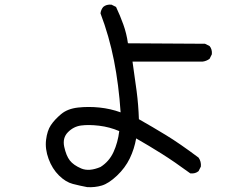

<svg xmlns="http://www.w3.org/2000/svg" viewBox="-20 -764 1040 820"><path d="M352.5 35.2Q321.3 29.3 291 21.5Q260.7 13.7 231.9 -14.6Q203.1 -43 187.5 -85.4Q171.9 -127.9 176.8 -167Q181.6 -206.1 197.3 -229.5Q212.9 -252.9 240.7 -276.4Q268.6 -299.8 313.5 -304.7Q358.4 -309.6 405.3 -304.7Q452.1 -299.8 495.1 -284.2Q487.3 -401.4 466.8 -505.4Q446.3 -609.4 409.2 -707Q411.1 -722.7 420.9 -734.4Q434.6 -746.1 456.1 -744.1L475.6 -734.4Q493.2 -697.3 506.8 -659.2Q520.5 -621.1 526.4 -579.1L855.5 -577.1L875 -567.4Q886.7 -553.7 884.8 -532.2L875 -512.7Q861.3 -502.9 845.7 -501H545.9Q555.7 -434.6 563.5 -375Q571.3 -315.4 573.2 -254.9Q631.8 -221.7 689.5 -186.5Q747.1 -151.4 828.1 -90.8Q839.8 -74.2 837.9 -52.7L828.1 -33.2Q814.5 -21.5 793 -23.4Q723.6 -74.2 669.9 -107.9Q616.2 -141.6 561.5 -172.9Q553.7 -127.9 534.2 -87.4Q514.6 -46.9 479.5 -13.7Q444.3 19.5 415 28.3Q385.7 37.1 352.5 35.2ZM409.2 -50.8Q446.3 -74.2 464.8 -114.7Q483.4 -155.3 489.3 -204.1Q448.2 -221.7 403.3 -227.1Q358.4 -232.4 326.2 -228Q293.9 -223.6 270 -199.2Q246.1 -174.8 254.4 -136.7Q262.7 -98.6 278.3 -78.6Q293.9 -58.6 327.1 -44.4Q360.4 -30.3 409.2 -50.8Z"/></svg>

Font: NaikaiFont
Style: Regular-Lite
Weight: 400
Version: Version 1.67